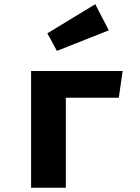

<svg xmlns="http://www.w3.org/2000/svg" viewBox="-20 -876 655 896"><path d="M287.2 0H125.1V-544.6H552.3L534.4 -420H287.2ZM424.6 -856.4 487.7 -734.4 245.6 -638.5 201 -720.5Z"/></svg>

Font: FiraCode Nerd Font Mono
Style: Bold
Weight: 700
Monospace: yes
Designer: Carrois Corporate, Edenspiekermann AG, Nikita Prokopov
Foundry: Carrois Corporate, Edenspiekermann AG, Nikita Prokopov
Version: Version 6.002;Nerd Fonts 3.3.0